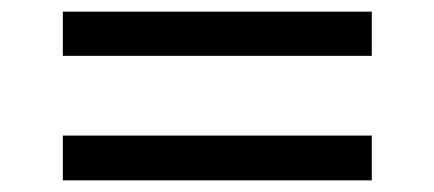

<svg xmlns="http://www.w3.org/2000/svg" viewBox="-20 -427 746 330"><path d="M88 -331V-407H619V-331ZM88 -117V-194H619V-117Z"/></svg>

Font: Archivo Expanded
Style: Regular
Weight: 400
Width: 7
Designer: Hector Gatti
Foundry: Omnibus-Type
Version: Version 2.001